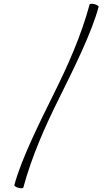

<svg xmlns="http://www.w3.org/2000/svg" viewBox="-20 -830 584 1020"><path d="M456 -806C411 -640 341 -482 264 -328C186 -171 92 19 56 154C55 158 65 164 78 168C91 171 103 171 104 166C149 0 219 -158 296 -312C374 -469 468 -659 504 -794C505 -798 495 -804 482 -808C469 -811 457 -811 456 -806Z"/></svg>

Font: Nupuram Thin
Style: Regular
Weight: 100
Designer: Santhosh Thottingal (santhosh.thottingal@gmail.com)
Foundry: SMC
Version: Version 1.000